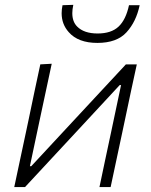

<svg xmlns="http://www.w3.org/2000/svg" viewBox="-20 -754 608 774"><path d="M37.5 0Q49.5 -56.5 60.5 -108.2Q71.5 -160 84.5 -220.5L95 -270Q108 -333 119.2 -385.8Q130.5 -438.5 142.5 -494.5L188.5 -497Q176.5 -441.5 165.5 -389.5Q154.5 -337 141 -275L100.5 -84H106L275.5 -266.5Q327.5 -322 381 -380Q434.5 -437.5 487.5 -494.5H531.5L508 -386Q497 -333.5 483.5 -270L473 -220.5Q460 -160 449 -108Q438 -56 426 0H381Q392.5 -55.5 403.5 -107Q414.5 -158 427 -217L468 -411H462.5L296.5 -232Q243.5 -175 189.2 -116.5Q135 -58 81 0ZM372.5 -581Q295 -581 257 -624.5Q228.5 -656.5 228.5 -700.5Q228.5 -716 232 -733L275.5 -734.5Q271.5 -716 271.5 -701Q271.5 -666.5 291 -647Q318.5 -619 373.5 -619Q428.5 -619 458 -646.8Q487.5 -674.5 500 -733H543Q529 -666.5 490 -623.8Q451 -581 372.5 -581Z"/></svg>

Font: Heraclito ExtraLight
Style: Italic
Weight: 200
Italic angle: -12°
Designer: Kostas Bartsokas (font) & Cristiano Sobral (main changes)
Foundry: Kostas Bartsokas (font) & Cristiano Sobral (main changes)
Version: Version 1.00;July 8, 2020;FontCreator 13.0.0.2655 64-bit